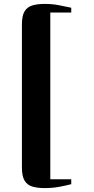

<svg xmlns="http://www.w3.org/2000/svg" viewBox="-20 -824 480 981"><path d="M208 137Q170.5 137 144.5 129Q118.5 121 105.2 98.2Q92 75.5 92 32V-699Q92 -743 105.2 -765.5Q118.5 -788 144.5 -796Q170.5 -804 208 -804Q247 -804 280.5 -797.5Q314 -791 344 -784.5V-760H237V92H344V117Q314 125 280.2 131Q246.5 137 208 137Z"/></svg>

Font: Merriweather 120pt ExtraBold
Style: Regular
Weight: 800
Version: Version 2.100